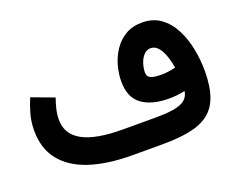

<svg xmlns="http://www.w3.org/2000/svg" viewBox="-92 -701 1055 859"><g transform="rotate(-20 435.0 -271.5)"><path d="M719.3 -303.2Q703.1 -299.2 686.6 -296.8Q670 -294.4 653.8 -294.4Q615.2 -294.4 600.1 -301.9Q585 -309.3 585 -328.6Q585 -347.8 591.7 -369.6Q598.5 -391.5 612.1 -406.9Q625.6 -422.4 645.5 -422.4Q660.7 -422.4 672.7 -412.8Q684.7 -403.3 693.8 -386.6Q702.8 -369.9 709.2 -348.5Q715.5 -327.1 719.3 -303.2ZM723.4 -190.4Q719.3 -164.6 701.6 -149.8Q683.8 -135.1 649.3 -129.1Q614.8 -123 560.5 -123H406.7Q276 -123 213.4 -157.9Q150.9 -192.7 150.9 -261.2Q150.9 -285.9 157.1 -312.5Q163.4 -339 171.5 -360.4L64.6 -400.2Q50.6 -367.3 40.4 -330.5Q30.3 -293.7 30.3 -253.9Q30.3 -168.3 74.9 -112Q119.4 -55.7 204 -27.8Q288.6 0 408.7 0H550.3Q624.2 0 678.7 -10.6Q733.1 -21.2 768.7 -47.7Q804.2 -74.2 821.5 -121.6Q838.9 -169 839.4 -242.7Q839.4 -296.7 828.9 -350Q818.4 -403.2 795.6 -447Q772.9 -490.8 736.5 -517.1Q700.1 -543.5 648.4 -543.5Q602.9 -543.5 569.5 -523.7Q536.1 -504 514.4 -471.7Q492.7 -439.4 482.2 -401.4Q471.7 -363.4 471.7 -327Q471.7 -251.2 518.1 -216.7Q564.5 -182.1 648.4 -182.1Q668.4 -182.1 686.9 -184.3Q705.4 -186.5 723.4 -190.4Z"/></g></svg>

Font: Vazir Variable Regular
Style: Regular
Weight: 400
Designer: Saber Rastikerdar
Foundry: Saber Rastikerdar
Version: Version 30.1.0